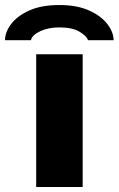

<svg xmlns="http://www.w3.org/2000/svg" viewBox="-79 -744 472 764"><path d="M157 -724Q227 -724 275 -702.5Q323 -681 348 -648.5Q373 -616 373 -584H271Q267 -600 238 -617.5Q209 -635 157 -635Q114 -635 81.5 -620Q49 -605 44 -584H-59Q-59 -616 -34.5 -648.5Q-10 -681 38 -702.5Q86 -724 157 -724ZM65 0V-528H250V0Z"/></svg>

Font: Archivo Expanded ExtraBold
Style: Regular
Weight: 800
Width: 7
Designer: Hector Gatti
Foundry: Omnibus-Type
Version: Version 2.001; ttfautohint (v1.8.3)